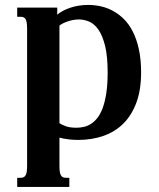

<svg xmlns="http://www.w3.org/2000/svg" viewBox="-20 -549 635 768"><path d="M217.8 -56.2Q225.6 -50.8 242.2 -44.4Q258.8 -38.1 285.6 -38.1Q299.8 -38.1 314.7 -41.3Q329.6 -44.4 343.5 -53.2Q357.4 -62 369.6 -77.4Q381.8 -92.8 390.9 -117.4Q399.9 -142.1 405.3 -177Q410.6 -211.9 410.6 -259.3Q410.6 -324.2 400.4 -365.5Q390.1 -406.7 373.8 -430.2Q357.4 -453.6 336.9 -462.4Q316.4 -471.2 295.4 -471.2Q280.8 -471.2 267.3 -468Q253.9 -464.8 243.4 -460.7Q232.9 -456.5 226.1 -452.4Q219.2 -448.2 217.8 -446.3ZM88.4 -433.6Q88.4 -448.7 86.9 -458Q85.4 -467.3 82 -472.7Q78.6 -478 73.7 -480Q68.8 -481.9 62.5 -481.9H48.8V-518.6H209V-490.2Q228 -506.8 261.2 -518.1Q294.4 -529.3 333 -529.3Q357.9 -529.3 383.3 -523.7Q408.7 -518.1 432.1 -505.4Q455.6 -492.7 476.1 -472.2Q496.6 -451.7 511.7 -421.6Q526.9 -391.6 535.6 -351.3Q544.4 -311 544.4 -259.3Q544.4 -189.5 525.6 -138.7Q506.8 -87.9 473.4 -54.7Q439.9 -21.5 393.6 -5.4Q347.2 10.7 292.5 10.7Q273.9 10.7 255.1 8.5Q236.3 6.3 217.8 1.5V113.8Q217.8 128.9 219.2 138.2Q220.7 147.5 224.1 152.8Q227.5 158.2 232.2 160.2Q236.8 162.1 243.7 162.1H257.3V198.7H48.8V162.1H62.5Q68.8 162.1 73.7 160.2Q78.6 158.2 82 152.8Q85.4 147.5 86.9 138.2Q88.4 128.9 88.4 113.8Z"/></svg>

Font: Arian AMU Serif
Style: Bold
Weight: 700
Designer: Ruben Hakobyan (Tarumian)
Foundry: Ruben Hakobyan (Tarumian)
Version: Version 1.002